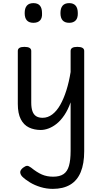

<svg xmlns="http://www.w3.org/2000/svg" viewBox="-20 -815 653 1229"><path d="M241 17Q199 17 165.5 1Q132 -15 113 -52Q94 -89 94 -150V-489Q94 -502 104.5 -508.5Q115 -515 136 -515Q158 -515 169 -508.5Q180 -502 180 -489V-158Q180 -125 187.5 -103.5Q195 -82 211 -71.5Q227 -61 253 -61Q286 -61 314.5 -82.5Q343 -104 365.5 -143.5Q388 -183 405 -237Q422 -291 432 -354V-489Q432 -502 442.5 -508.5Q453 -515 475 -515Q497 -515 508 -508.5Q519 -502 519 -489V153Q519 233 496.5 287Q474 341 429 367.5Q384 394 318 394Q278 394 240 382.5Q202 371 171.5 352.5Q141 334 121 314Q110 301 109.5 287.5Q109 274 127 259Q143 247 153 246.5Q163 246 179 258Q216 288 248 302Q280 316 320 316Q362 316 386.5 299.5Q411 283 421.5 246.5Q432 210 432 150V-160Q415 -112 392 -78Q369 -44 343.5 -23.5Q318 -3 291.5 7Q265 17 241 17ZM194 -669Q166 -669 152 -684.5Q138 -700 138 -731Q138 -763 152 -779Q166 -795 194 -795Q222 -795 235.5 -779Q249 -763 249 -731Q251 -700 236.5 -684.5Q222 -669 194 -669ZM423 -669Q395 -669 381 -684.5Q367 -700 367 -731Q367 -763 381 -779Q395 -795 423 -795Q450 -795 464 -779Q478 -763 478 -731Q479 -700 464.5 -684.5Q450 -669 423 -669Z"/></svg>

Font: Playwrite AT
Style: Regular
Weight: 400
Designer: Veronika Burian, José Scaglione
Foundry: TypeTogether
Version: Version 1.002